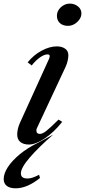

<svg xmlns="http://www.w3.org/2000/svg" viewBox="-92 -792 472 1066"><path d="M-5 253.5Q-37 253.5 -54.2 240.2Q-71.5 227 -71.5 202Q-71.5 171 -48 135.2Q-24.5 99.5 18.2 64.2Q61 29 120 0L203 -44.5Q123 25 73.5 82.2Q24 139.5 24 170.5Q24 185 33 192Q42 199 60.5 199Q74 199 88 194.5Q102 190 125 178.5L130 196Q96.5 223.5 62.2 238.5Q28 253.5 -5 253.5ZM68 10.5Q39 10.5 21.2 -3.5Q3.5 -17.5 3.5 -45.5Q3.5 -58 6.8 -74.2Q10 -90.5 18.5 -109.5L179 -462.5Q182 -469 183 -473.2Q184 -477.5 184 -481Q184 -490 171.5 -490Q154 -490 130.2 -473.5Q106.5 -457 84 -428.5L61.5 -446Q95.5 -487.5 139.8 -511Q184 -534.5 223.5 -534.5Q251 -534.5 269.2 -522Q287.5 -509.5 287.5 -486Q287.5 -472 283.8 -455Q280 -438 272 -420.5L113 -80.5Q111 -77 110.5 -73.8Q110 -70.5 110 -67.5Q110 -48.5 129.5 -48.5Q143.5 -48.5 164 -64.2Q184.5 -80 233 -128L253.5 -115.5Q207 -57 156 -23.2Q105 10.5 68 10.5ZM285.5 -648.5Q257 -648.5 240.5 -663.8Q224 -679 224 -704.5Q224 -732 246 -752Q268 -772 296 -772Q321.5 -772 340.8 -756.5Q360 -741 360 -717.5Q360 -700 349.2 -684.2Q338.5 -668.5 321.5 -658.5Q304.5 -648.5 285.5 -648.5Z"/></svg>

Font: Libre Caslon Text
Style: Italic
Weight: 400
Italic angle: -22.583°
Designer: Pablo Impallari, Rodrigo Fuenzalida, Katja Schimmel
Foundry: Pablo Impallari, Rodrigo Fuenzalida
Version: Version 2.000